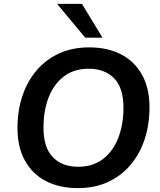

<svg xmlns="http://www.w3.org/2000/svg" viewBox="-20 -959 825 989"><path d="M381 10Q287 10 217 -26Q147 -62 108.5 -131.5Q70 -201 70 -299Q70 -389 95.5 -465Q121 -541 169 -597Q217 -653 285 -684Q353 -715 439 -715Q534 -715 603.5 -679Q673 -643 711.5 -574Q750 -505 750 -407Q750 -316 724.5 -240Q699 -164 651 -108Q603 -52 535 -21Q467 10 381 10ZM383 -100Q458 -100 510 -139.5Q562 -179 589 -248Q616 -317 616 -405Q616 -506 568 -555.5Q520 -605 436 -605Q362 -605 310 -566Q258 -527 231 -458.5Q204 -390 204 -301Q204 -199 252 -149.5Q300 -100 383 -100ZM419 -765 274 -939H402L508 -765Z"/></svg>

Font: Nunito Sans 12pt ExtraLight 12pt
Style: Bold Italic
Weight: 700
Italic angle: -9°
Version: Version 3.101;gftools[0.9.27]